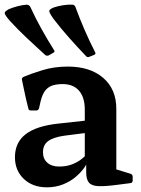

<svg xmlns="http://www.w3.org/2000/svg" viewBox="-28 -791 603 822"><path d="M181 -554Q172 -550 165 -556Q123 -594 85 -630Q47 -666 15 -701Q0 -718 -5 -727Q-10 -736 -6 -740.5Q-2 -745 10 -752Q27 -759 48 -764.5Q69 -770 87 -771Q97 -770 102 -761Q123 -715 148.5 -669Q174 -623 203 -577Q209 -569 200 -565ZM355 -548Q346 -544 340 -551Q301 -592 266.5 -631Q232 -670 202 -709Q189 -727 185 -736Q181 -745 185.5 -749.5Q190 -754 202 -759Q220 -765 241.5 -768.5Q263 -772 282 -771Q291 -771 295 -761Q313 -712 333.5 -664.5Q354 -617 379 -568Q384 -560 375 -556ZM173 11Q112 11 74 -25Q36 -61 36 -118Q36 -181 82 -216.5Q128 -252 223 -262L351 -276L349 -223L247 -210Q199 -203 177.5 -186.5Q156 -170 156 -139Q156 -111 174.5 -94.5Q193 -78 225 -78Q256 -78 279.5 -87Q303 -96 318.5 -108Q334 -120 340 -127L352 -115Q349 -97 334.5 -75.5Q320 -54 296.5 -34Q273 -14 241.5 -1.5Q210 11 173 11ZM335 -322Q335 -374 310.5 -402.5Q286 -431 240 -431Q218 -431 199.5 -426Q181 -421 167.5 -405.5Q154 -390 146 -358L139 -327Q136 -318 127 -318H104Q94 -318 93 -328Q85 -359 78.5 -389.5Q72 -420 66 -449Q64 -457 73 -462Q103 -475 153.5 -490.5Q204 -506 262 -506Q358 -506 414 -457.5Q470 -409 470 -325V-162H335ZM470 -162V-38L450 -72L531 -47Q540 -44 540 -34V-18Q540 -8 530 -7L476 0Q424 7 394.5 6Q365 5 353 -9Q341 -23 341 -53V-101L335 -109V-162Z"/></svg>

Font: Hahmlet SemiBold
Style: Regular
Weight: 600
Version: Version 1.002